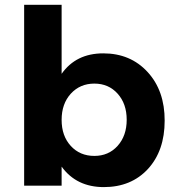

<svg xmlns="http://www.w3.org/2000/svg" viewBox="-20 -762 723 788"><path d="M367.2 -122.1Q425.8 -122.1 462.9 -163.6Q500 -205.1 500 -270.5Q500 -335.9 462.9 -377.4Q425.8 -418.9 367.2 -418.9Q308.6 -418.9 270.5 -377.4Q232.9 -335.9 232.9 -270Q232.9 -204.1 270.5 -163.1Q308.1 -122.1 367.2 -122.1ZM79.1 0V-742.2H232.9V-459Q292 -543 403.8 -543Q515.6 -543 585.9 -466.3Q656.2 -389.6 655.8 -266.6Q655.8 -143.6 587.4 -68.8Q518.6 5.9 406.2 5.9Q293.9 5.9 232.9 -78.1V0Z"/></svg>

Font: TruenoSBd
Style: Demi
Weight: 600
Designer: Julieta Ulanovsky
Foundry: Julieta Ulanovsky
Version: Version 3.001b